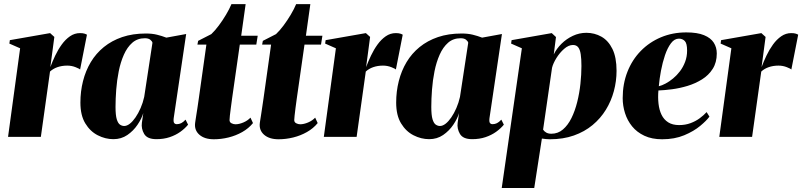

<svg xmlns="http://www.w3.org/2000/svg" viewBox="-20 -680 3986 954"><path d="M20 0 80 -440 26.5 -463.5 29 -480.5 229 -515.5 250 -496.5 238 -406 230 -346.5Q240.5 -374.5 254.5 -404Q268.5 -433.5 286.8 -458.8Q305 -484 327.8 -499.8Q350.5 -515.5 377.5 -515.5Q391.5 -515.5 400 -512.8Q408.5 -510 412 -507.5L378 -334.5Q375 -338.5 355.5 -346.2Q336 -354 314 -354Q300.5 -354 288.2 -352Q276 -350 265.2 -346.2Q254.5 -342.5 245.2 -337Q236 -331.5 228.5 -324.5L183 0Z M843 -92.5Q841 -74.5 845.5 -68.8Q850 -63 858.5 -63Q870 -63 880.2 -68Q890.5 -73 902 -85.5L914.5 -60.5Q899 -41.5 876 -25Q853 -8.5 823.2 1.5Q793.5 11.5 757 11.5Q711.5 11.5 696.2 -14.8Q681 -41 685 -70L692 -118Q683.5 -90 663.2 -60Q643 -30 612.8 -9.2Q582.5 11.5 543.5 11.5Q503.5 11.5 465.8 -7.8Q428 -27 403.8 -67Q379.5 -107 379.5 -170Q379.5 -226 392.5 -277.2Q405.5 -328.5 431.2 -371.5Q457 -414.5 496 -446.2Q535 -478 587.2 -495.8Q639.5 -513.5 704.5 -513.5Q736 -513.5 760.2 -507.5Q784.5 -501.5 806.5 -493L905 -511ZM737.5 -467.5Q736 -475 726.8 -482.5Q717.5 -490 700 -490Q663 -490 637.5 -467.8Q612 -445.5 595.5 -408.2Q579 -371 570 -326Q561 -281 557.5 -234.8Q554 -188.5 554 -149Q554 -107.5 560.2 -87.2Q566.5 -67 576.5 -60.5Q586.5 -54 597 -54Q610.5 -54 625 -65.2Q639.5 -76.5 653.2 -96.5Q667 -116.5 678.5 -142.8Q690 -169 696.5 -198.5Z M1133 -189.5Q1129.5 -164.5 1126.8 -142.8Q1124 -121 1122.2 -105.8Q1120.5 -90.5 1120.5 -83.5Q1120.5 -72.5 1130.2 -67.5Q1140 -62.5 1150 -62.5Q1168 -62.5 1189.2 -71.5Q1210.5 -80.5 1224.5 -95.5L1237 -68.5Q1215.5 -42 1183.8 -24Q1152 -6 1115.5 3Q1079 12 1042.5 12Q996.5 12 970.8 -10.5Q945 -33 949.5 -69Q950 -73.5 951.5 -82.8Q953 -92 955.2 -106.8Q957.5 -121.5 960.8 -142.5Q964 -163.5 968 -192L1005.5 -458.5H961L964.5 -477L1030 -510.5Q1048 -527.5 1067.2 -553.2Q1086.5 -579 1103.2 -607.2Q1120 -635.5 1130 -659.5H1200.5L1178.5 -502.5H1260.5L1253.5 -458.5H1171.5Z M1454.5 -189.5Q1451 -164.5 1448.2 -142.8Q1445.5 -121 1443.8 -105.8Q1442 -90.5 1442 -83.5Q1442 -72.5 1451.8 -67.5Q1461.5 -62.5 1471.5 -62.5Q1489.5 -62.5 1510.8 -71.5Q1532 -80.5 1546 -95.5L1558.5 -68.5Q1537 -42 1505.2 -24Q1473.5 -6 1437 3Q1400.5 12 1364 12Q1318 12 1292.2 -10.5Q1266.5 -33 1271 -69Q1271.5 -73.5 1273 -82.8Q1274.5 -92 1276.8 -106.8Q1279 -121.5 1282.2 -142.5Q1285.5 -163.5 1289.5 -192L1327 -458.5H1282.5L1286 -477L1351.5 -510.5Q1369.5 -527.5 1388.8 -553.2Q1408 -579 1424.8 -607.2Q1441.5 -635.5 1451.5 -659.5H1522L1500 -502.5H1582L1575 -458.5H1493Z M1589 0 1649 -440 1595.5 -463.5 1598 -480.5 1798 -515.5 1819 -496.5 1807 -406 1799 -346.5Q1809.5 -374.5 1823.5 -404Q1837.5 -433.5 1855.8 -458.8Q1874 -484 1896.8 -499.8Q1919.5 -515.5 1946.5 -515.5Q1960.5 -515.5 1969 -512.8Q1977.5 -510 1981 -507.5L1947 -334.5Q1944 -338.5 1924.5 -346.2Q1905 -354 1883 -354Q1869.5 -354 1857.2 -352Q1845 -350 1834.2 -346.2Q1823.5 -342.5 1814.2 -337Q1805 -331.5 1797.5 -324.5L1752 0Z M2412 -92.5Q2410 -74.5 2414.5 -68.8Q2419 -63 2427.5 -63Q2439 -63 2449.2 -68Q2459.5 -73 2471 -85.5L2483.5 -60.5Q2468 -41.5 2445 -25Q2422 -8.5 2392.2 1.5Q2362.5 11.5 2326 11.5Q2280.5 11.5 2265.2 -14.8Q2250 -41 2254 -70L2261 -118Q2252.5 -90 2232.2 -60Q2212 -30 2181.8 -9.2Q2151.5 11.5 2112.5 11.5Q2072.5 11.5 2034.8 -7.8Q1997 -27 1972.8 -67Q1948.5 -107 1948.5 -170Q1948.5 -226 1961.5 -277.2Q1974.5 -328.5 2000.2 -371.5Q2026 -414.5 2065 -446.2Q2104 -478 2156.2 -495.8Q2208.5 -513.5 2273.5 -513.5Q2305 -513.5 2329.2 -507.5Q2353.5 -501.5 2375.5 -493L2474 -511ZM2306.5 -467.5Q2305 -475 2295.8 -482.5Q2286.5 -490 2269 -490Q2232 -490 2206.5 -467.8Q2181 -445.5 2164.5 -408.2Q2148 -371 2139 -326Q2130 -281 2126.5 -234.8Q2123 -188.5 2123 -149Q2123 -107.5 2129.2 -87.2Q2135.5 -67 2145.5 -60.5Q2155.5 -54 2166 -54Q2179.5 -54 2194 -65.2Q2208.5 -76.5 2222.2 -96.5Q2236 -116.5 2247.5 -142.8Q2259 -169 2265.5 -198.5Z M2473 254 2573 -440 2519.5 -463.5 2522 -480.5 2721.5 -515.5 2742.5 -496 2731.5 -409.5Q2745 -438 2769.8 -462.5Q2794.5 -487 2826.5 -502Q2858.5 -517 2893.5 -517Q2934 -517 2968.2 -497.8Q3002.5 -478.5 3023 -436.8Q3043.5 -395 3043.5 -328Q3043.5 -277 3030.2 -227.5Q3017 -178 2990.5 -134.8Q2964 -91.5 2924.2 -58.5Q2884.5 -25.5 2831.5 -6.8Q2778.5 12 2712.5 12Q2703.5 12 2693 11Q2682.5 10 2672.5 8.5L2634.5 254ZM2678.5 -36Q2683.5 -27.5 2693.8 -21.5Q2704 -15.5 2719.5 -15.5Q2752.5 -15.5 2777.2 -36.8Q2802 -58 2819.5 -93.5Q2837 -129 2848 -173Q2859 -217 2864 -263.5Q2869 -310 2869 -352Q2869 -387 2865.5 -410.2Q2862 -433.5 2853 -445Q2844 -456.5 2827 -456.5Q2805 -456.5 2783 -437.2Q2761 -418 2744.8 -391.8Q2728.5 -365.5 2723 -343.5Z M3505 -100.5Q3491 -81 3459.2 -54.5Q3427.5 -28 3379.8 -8Q3332 12 3270 12Q3219 12 3181.8 -5.5Q3144.5 -23 3120.8 -52.2Q3097 -81.5 3085.5 -118Q3074 -154.5 3074 -192.5Q3074 -263.5 3097.5 -323.2Q3121 -383 3163.8 -426.8Q3206.5 -470.5 3264.2 -494.8Q3322 -519 3390 -519Q3445 -519 3478.2 -505.2Q3511.5 -491.5 3526.5 -468Q3541.5 -444.5 3541.5 -414.5Q3541.5 -369.5 3521.2 -337.8Q3501 -306 3468 -285.5Q3435 -265 3396.2 -253.2Q3357.5 -241.5 3319.2 -236.5Q3281 -231.5 3251.5 -230.5Q3248.5 -196 3252 -164.8Q3255.5 -133.5 3267 -109.8Q3278.5 -86 3300 -72.2Q3321.5 -58.5 3354.5 -58.5Q3385 -58.5 3410.8 -68Q3436.5 -77.5 3456.8 -92.5Q3477 -107.5 3491 -123ZM3353.5 -488Q3331 -488 3313.8 -465Q3296.5 -442 3284.2 -405.8Q3272 -369.5 3264.2 -328.5Q3256.5 -287.5 3253.5 -251.5Q3268.5 -255 3287 -264.8Q3305.5 -274.5 3324.2 -290Q3343 -305.5 3358.8 -326.2Q3374.5 -347 3384.2 -372.8Q3394 -398.5 3394 -429Q3394 -464.5 3382.5 -476.2Q3371 -488 3353.5 -488Z M3554 0 3614 -440 3560.5 -463.5 3563 -480.5 3763 -515.5 3784 -496.5 3772 -406 3764 -346.5Q3774.5 -374.5 3788.5 -404Q3802.5 -433.5 3820.8 -458.8Q3839 -484 3861.8 -499.8Q3884.5 -515.5 3911.5 -515.5Q3925.5 -515.5 3934 -512.8Q3942.5 -510 3946 -507.5L3912 -334.5Q3909 -338.5 3889.5 -346.2Q3870 -354 3848 -354Q3834.5 -354 3822.2 -352Q3810 -350 3799.2 -346.2Q3788.5 -342.5 3779.2 -337Q3770 -331.5 3762.5 -324.5L3717 0Z"/></svg>

Font: Merriweather 144pt Black
Style: Italic
Weight: 900
Italic angle: -7.8°
Version: Version 2.101